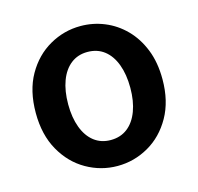

<svg xmlns="http://www.w3.org/2000/svg" viewBox="-89 -664 799 773"><g transform="rotate(-15 310.0 -277.5)"><path d="M310 14Q241 14 180.5 -20.5Q120 -55 83 -120.5Q46 -186 46 -277Q46 -370 83 -435Q120 -500 180.5 -534.5Q241 -569 310 -569Q362 -569 409.5 -549.5Q457 -530 494 -492.5Q531 -455 552.5 -401Q574 -347 574 -277Q574 -186 537 -120.5Q500 -55 439.5 -20.5Q379 14 310 14ZM310 -94Q351 -94 380 -116.5Q409 -139 424.5 -180.5Q440 -222 440 -277Q440 -333 424.5 -374.5Q409 -416 380 -438.5Q351 -461 310 -461Q270 -461 241 -438.5Q212 -416 196.5 -374.5Q181 -333 181 -277Q181 -222 196.5 -180.5Q212 -139 241 -116.5Q270 -94 310 -94Z"/></g></svg>

Font: Noto Sans TC SemiBold
Style: Regular
Weight: 600
Designer: Ryoko NISHIZUKA  (kana, bopomofo & ideographs); Paul D. Hunt (Latin, Greek & Cyrillic); Sandoll Communications , Soo-you
Foundry: Adobe
Version: Version 2.004-H2;hotconv 1.0.118;makeotfexe 2.5.65603